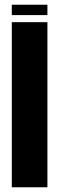

<svg xmlns="http://www.w3.org/2000/svg" viewBox="-20 -794 251 814"><path d="M30 -730V-774H181V-730ZM30 0V-700H181V0Z"/></svg>

Font: Vina Sans
Style: Regular
Weight: 400
Designer: Andree Nguyen
Foundry: Nguyen Type Foundry
Version: Version 1.002; ttfautohint (v1.8.4.7-5d5b);gftools[0.9.28]